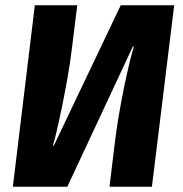

<svg xmlns="http://www.w3.org/2000/svg" viewBox="-20 -713 699 733"><path d="M237 0H29L113 -693H275L254 -524Q248 -474 238 -417.5Q228 -361 217.5 -309.5Q207 -258 197.5 -217Q188 -176 182 -158H186L441 -693H645L560 0H398L418 -165Q424 -216 433.5 -272Q443 -328 453.5 -379Q464 -430 474 -471.5Q484 -513 491 -535H487Z"/></svg>

Font: Szlgxwxxxixliatcpuztgldltzi
Style: Regular
Weight: 700
Italic angle: -8°
Designer: Carrois Corporate & Edenspiekermann
Foundry: Carrois Corporate GbR & Edenspiekermann AG
Version: Version 2.001